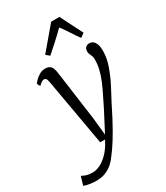

<svg xmlns="http://www.w3.org/2000/svg" viewBox="-302 -918 1098 1270"><g transform="rotate(-30 247.0 -283.0)"><path d="M102 -474Q98.5 -494.5 92.5 -501Q86.5 -507.5 78 -507.5Q68.5 -507.5 58.8 -501Q49 -494.5 35 -481L23 -506.5Q27 -512.5 41 -526.8Q55 -541 75.2 -553.2Q95.5 -565.5 119 -565.5Q141.5 -565.5 153.8 -557Q166 -548.5 171.8 -533.5Q177.5 -518.5 180 -498.5Q186.5 -452 193 -405.2Q199.5 -358.5 205.8 -311.8Q212 -265 218.5 -218.5Q225 -172 231.5 -125.5L245.5 11L326 -143.5Q346 -185 365.5 -223.8Q385 -262.5 401 -300.5Q417 -338.5 426.5 -376.8Q436 -415 436 -456Q436 -470.5 431.5 -481.2Q427 -492 422.5 -501.8Q418 -511.5 418 -523Q418 -544.5 429.2 -554.5Q440.5 -564.5 456.5 -564.5Q474 -564.5 486 -554.2Q498 -544 504.5 -524.5Q511 -505 511 -477Q511 -422 490.2 -363Q469.5 -304 440.5 -248.2Q411.5 -192.5 387 -147Q364.5 -101 343.5 -61Q322.5 -21 303.2 12.8Q284 46.5 267 73.5Q250 100.5 235.2 121.5Q220.5 142.5 208.5 157.5Q195.5 177.5 173.5 198.2Q151.5 219 119.5 233.2Q87.5 247.5 42.5 247.5Q21 247.5 -6.5 243.2Q-34 239 -49 232L-30 167.5Q-22 172 -1.8 179.8Q18.5 187.5 52.5 187.5Q78 187.5 108.2 173Q138.5 158.5 170.2 126Q202 93.5 229.5 39H192.5ZM193 -621.5 166.5 -644 310.5 -814H373.5L459.5 -644L429 -621.5Q404.5 -655 383.5 -688Q362.5 -721 337 -754.5Q304 -721 267.2 -688Q230.5 -655 193 -621.5Z"/></g></svg>

Font: Merriweather 20pt Light
Style: Italic
Weight: 300
Italic angle: -7.8°
Version: Version 2.101